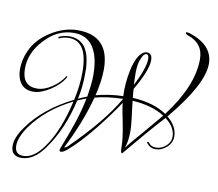

<svg xmlns="http://www.w3.org/2000/svg" viewBox="-87 -693 1049 922"><g transform="rotate(10 437.5 -232.0)"><path d="M73 134Q22 134 22 83Q22 43 60 -10Q134 -115 275 -185Q291 -256 291 -320Q291 -343 289 -363Q278 -473 199 -473Q174 -473 153 -463Q149 -461 148 -465Q146 -469 150 -470Q174 -481 200 -481Q291 -481 303 -364Q305 -352 305 -339.5Q305 -327 305 -314Q305 -285 302 -255Q299 -225 292 -193Q313 -203 334 -211Q339 -241 342 -268Q345 -295 345 -320Q345 -375 331 -417Q302 -501 219 -501Q139 -501 78 -435Q16 -370 16 -292Q16 -207 89 -207Q124 -207 161 -232Q194 -253 217 -287Q218 -291 221 -291Q223 -289 223 -288L221 -282Q200 -247 157 -219Q110 -189 75 -189Q33 -189 13 -216Q-7 -243 -7 -285Q-7 -330 13 -375Q40 -436 104 -476Q169 -517 235 -517Q390 -517 390 -353Q390 -297 372 -224Q401 -232 433.5 -237Q466 -242 504 -243Q501 -306 515 -372Q531 -445 563 -465Q573 -470 579 -470Q606 -470 606 -435Q606 -387 547 -286L548 -271Q548 -265 549 -258Q550 -251 551 -243Q655 -237 717 -194Q836 -351 836 -481Q836 -560 757 -585Q748 -589 748 -594Q748 -600 754 -598L766 -596Q882 -558 882 -467Q882 -366 730 -184Q779 -144 779 -94Q779 -64 754.5 -41.5Q730 -19 700 -19Q673 -19 656 -42Q654 -46 657 -47Q662 -49 663 -46Q676 -27 701 -27Q727 -27 749 -46Q771 -65 771 -92Q771 -138 722 -175Q685 -135 642.5 -85.5Q600 -36 550 24Q549 28 545 28Q538 28 538 -7Q538 -42 525 -109Q508 -190 507 -211Q469 -153 410 -78Q373 -32 342 1Q311 34 285 56Q266 72 255 72Q248 72 248 65L250 55Q279 -17 300 -80.5Q321 -144 332 -201Q321 -197 311 -193Q301 -189 290 -184Q257 -39 184 62Q133 134 73 134ZM545 -305Q591 -396 591 -439Q591 -461 579 -461Q566 -461 556 -436Q543 -409 543 -364Q543 -337 545 -305ZM267 49Q276 48 285 39Q436 -109 505 -229V-230Q427 -228 369 -212Q336 -87 267 49ZM555 0Q563 -12 580 -32Q597 -52 622 -81L673 -141Q696 -168 709 -184Q649 -223 552 -229Q554 -207 557 -187Q560 -167 562 -147Q564 -129 565.5 -112.5Q567 -96 567 -81Q567 -35 555 0ZM80 123Q131 123 178 57Q239 -27 273 -176Q148 -114 77 -15Q39 40 39 79Q39 123 80 123Z"/></g></svg>

Font: Lovers Quarrel
Style: Regular
Weight: 400
Designer: Robert E. Leuschke
Foundry: Robert E. Leuschke
Version: Version 1.010; ttfautohint (v1.8.3)